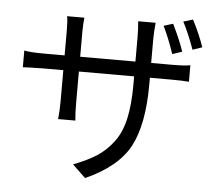

<svg xmlns="http://www.w3.org/2000/svg" viewBox="-57 -857 1114 984"><g transform="rotate(5 500.0 -364.5)"><path d="M855.5 -624 805.7 -607.4Q778.3 -688.5 749 -748L796.9 -762.7Q839.8 -673.8 855.5 -624ZM702.1 -552.7H810.5Q876 -552.7 903.3 -558.6V-473.6Q871.1 -476.6 811.5 -476.6H702.1V-442.4Q702.1 -236.3 642.1 -123Q582 -9.8 416 64.5L348.6 0Q421.9 -28.3 468.8 -58.6Q515.6 -88.9 552.2 -137.7Q588.9 -186.5 605 -258.8Q621.1 -331.1 621.1 -434.6V-476.6H336.9V-315.4Q336.9 -259.8 340.8 -224.6H252Q256.8 -268.6 256.8 -315.4V-476.6H149.4Q123 -476.6 86.4 -475.1Q49.8 -473.6 48.8 -473.6V-559.6Q80.1 -552.7 149.4 -552.7H256.8V-680.7Q256.8 -732.4 252 -753.9H340.8Q336.9 -718.8 336.9 -681.6V-552.7H621.1V-677.7Q621.1 -720.7 617.2 -759.8H707Q702.1 -710.9 702.1 -677.7ZM847.7 -778.3 896.5 -793Q935.5 -716.8 956.1 -655.3L907.2 -638.7Q877.9 -720.7 847.7 -778.3Z"/></g></svg>

Font: Gen Shin Gothic Monospace Regular
Style: Regular
Weight: 400
Designer: [Source Han Sans]
Ryoko NISHIZUKA  (kana & ideographs); Paul D. Hunt (Latin, Greek & Cyrillic); Wenlong ZHANG  (bopomofo
Version: Version 1.002.20150607